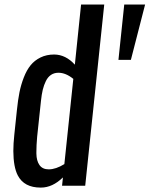

<svg xmlns="http://www.w3.org/2000/svg" viewBox="-20 -830 668 858"><path d="M509.3 -562.5 535.2 -809.6H628.4L564.9 -562.5ZM163.1 8.3Q162.6 8.3 161.6 8.3Q87.9 8.3 59.6 -45.9Q40 -83.5 39.6 -154.8Q39.6 -187.5 43.9 -227.5L55.7 -339.4Q60.1 -382.8 66.9 -417Q73.7 -451.2 86.4 -483.9Q99.1 -516.6 116.7 -538.3Q134.3 -560.1 161.1 -573.2Q188 -586.4 222.2 -586.4Q273.9 -585.9 314.5 -541L342.3 -809.6H445.8L360.8 0H257.3L261.2 -37.1Q214.4 8.3 163.1 8.3ZM197.8 -73.2Q229.5 -73.2 267.6 -96.7L307.6 -477.5Q273.9 -504.9 241.2 -504.9Q222.2 -504.9 208 -495.4Q193.8 -485.8 185.1 -468Q176.3 -450.2 171.1 -429Q166 -407.7 163.1 -379.4L146 -218.8Q142.6 -180.7 142.6 -150.9Q142.6 -147.5 142.6 -143.6Q143.1 -111.3 156.5 -92.3Q169.9 -73.2 197.8 -73.2Z"/></svg>

Font: Oswald
Style: Regular
Weight: 400
Designer: Vernon Adams
Foundry: Vernon Adams
Version: 3.0; ttfautohint (v0.94.23-7a4d-dirty) -l 8 -r 50 -G 200 -x 